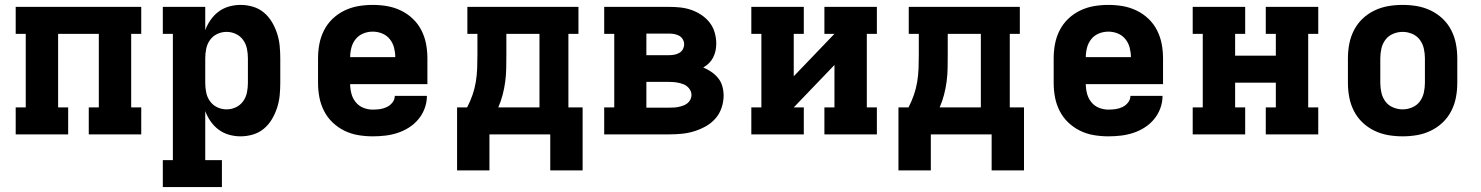

<svg xmlns="http://www.w3.org/2000/svg" viewBox="-20 -548 6040 783"><path d="M44 0V-110H85V-410H44V-520H556V-410H515V-110H556V0H342V-110H383V-410H217V-110H258V0Z M885 215H644V105H685V-410H644V-520H817V-425Q825 -447 839 -467Q853 -487 872 -501Q891 -515 914 -521.5Q937 -528 961 -528Q987 -528 1012 -520.5Q1037 -513 1056.5 -496.5Q1076 -480 1089 -458Q1102 -436 1110 -411.5Q1118 -387 1120.5 -361.5Q1123 -336 1123 -310V-210Q1123 -184 1120.5 -158.5Q1118 -133 1110 -108.5Q1102 -84 1089 -62Q1076 -40 1056.5 -23.5Q1037 -7 1012 0.5Q987 8 961 8Q937 8 914 1.5Q891 -5 872 -19Q853 -33 839 -53Q825 -73 817 -95V105H885ZM904 -102Q924 -102 942 -110.5Q960 -119 971.5 -135Q983 -151 987 -170.5Q991 -190 991 -210V-310Q991 -330 987 -349.5Q983 -369 971.5 -385Q960 -401 942 -409.5Q924 -418 904 -418Q884 -418 866 -409.5Q848 -401 836.5 -385Q825 -369 821 -349.5Q817 -330 817 -310V-210Q817 -190 821 -170.5Q825 -151 836.5 -135Q848 -119 866 -110.5Q884 -102 904 -102Z M1500 8Q1470 8 1440.5 3Q1411 -2 1384.5 -15Q1358 -28 1336.5 -48.5Q1315 -69 1301.5 -95.5Q1288 -122 1282.5 -151Q1277 -180 1277 -210V-310Q1277 -340 1282.5 -369Q1288 -398 1301.5 -424.5Q1315 -451 1336.5 -471.5Q1358 -492 1385 -505Q1412 -518 1441 -523Q1470 -528 1500 -528Q1530 -528 1559 -523Q1588 -518 1615 -505Q1642 -492 1663.5 -471.5Q1685 -451 1698.5 -424.5Q1712 -398 1717.5 -369Q1723 -340 1723 -310V-205H1408Q1408 -186 1413 -166.5Q1418 -147 1430.5 -131.5Q1443 -116 1461.5 -108.5Q1480 -101 1500 -101Q1515 -101 1529.5 -103Q1544 -105 1557.5 -111.5Q1571 -118 1580.5 -130Q1590 -142 1590 -157H1721Q1721 -131 1712 -106.5Q1703 -82 1686.5 -62Q1670 -42 1648 -28Q1626 -14 1601.5 -6Q1577 2 1551.5 5Q1526 8 1500 8ZM1408 -315H1592Q1592 -334 1587 -353.5Q1582 -373 1569.5 -388.5Q1557 -404 1538.5 -411.5Q1520 -419 1500 -419Q1480 -419 1461.5 -411.5Q1443 -404 1430.5 -388.5Q1418 -373 1413 -353.5Q1408 -334 1408 -315Z M1844 147V-110H1885Q1898 -135 1907 -161Q1916 -187 1920.5 -214.5Q1925 -242 1926 -269.5Q1927 -297 1927 -325V-410H1886V-520H2339V-410H2298V-110H2356V147H2224V0H1976V147ZM2180 -110V-410H2045V-325Q2045 -298 2044.5 -270.5Q2044 -243 2040.5 -216Q2037 -189 2030 -162Q2023 -135 2012 -110Z M2444 0V-110H2485V-410H2444V-520H2709Q2732 -520 2755 -517.5Q2778 -515 2799.5 -507.5Q2821 -500 2840.5 -487Q2860 -474 2874 -456Q2888 -438 2894.5 -415.5Q2901 -393 2901 -370Q2901 -355 2898 -341Q2895 -327 2888.5 -314Q2882 -301 2871.5 -290.5Q2861 -280 2848 -273Q2866 -265 2881.5 -254.5Q2897 -244 2909 -229Q2921 -214 2926 -195.5Q2931 -177 2931 -158Q2931 -133 2922.5 -108Q2914 -83 2897 -64Q2880 -45 2857.5 -32.5Q2835 -20 2810.5 -12.5Q2786 -5 2760.5 -2.5Q2735 0 2709 0ZM2616 -323H2709Q2720 -323 2730.5 -325Q2741 -327 2750.5 -332.5Q2760 -338 2765 -347.5Q2770 -357 2770 -368Q2770 -378 2764.5 -387.5Q2759 -397 2750 -402Q2741 -407 2730.5 -409Q2720 -411 2709 -411H2616ZM2616 -109H2709Q2719 -109 2728.5 -109.5Q2738 -110 2747.5 -112Q2757 -114 2766.5 -117.5Q2776 -121 2783.5 -127Q2791 -133 2795.5 -142Q2800 -151 2800 -160Q2800 -175 2790.5 -187Q2781 -199 2767 -204.5Q2753 -210 2738.5 -212Q2724 -214 2709 -214H2616Z M3044 0V-110H3085V-410H3044V-520H3258V-410H3217V-237L3383 -410H3342V-520H3556V-410H3515V-110H3556V0H3342V-110H3383V-283L3217 -110H3258V0Z M3644 147V-110H3685Q3698 -135 3707 -161Q3716 -187 3720.5 -214.5Q3725 -242 3726 -269.5Q3727 -297 3727 -325V-410H3686V-520H4139V-410H4098V-110H4156V147H4024V0H3776V147ZM3980 -110V-410H3845V-325Q3845 -298 3844.5 -270.5Q3844 -243 3840.5 -216Q3837 -189 3830 -162Q3823 -135 3812 -110Z M4500 8Q4470 8 4440.5 3Q4411 -2 4384.5 -15Q4358 -28 4336.5 -48.5Q4315 -69 4301.5 -95.5Q4288 -122 4282.5 -151Q4277 -180 4277 -210V-310Q4277 -340 4282.5 -369Q4288 -398 4301.5 -424.5Q4315 -451 4336.5 -471.5Q4358 -492 4385 -505Q4412 -518 4441 -523Q4470 -528 4500 -528Q4530 -528 4559 -523Q4588 -518 4615 -505Q4642 -492 4663.5 -471.5Q4685 -451 4698.5 -424.5Q4712 -398 4717.5 -369Q4723 -340 4723 -310V-205H4408Q4408 -186 4413 -166.5Q4418 -147 4430.5 -131.5Q4443 -116 4461.5 -108.5Q4480 -101 4500 -101Q4515 -101 4529.5 -103Q4544 -105 4557.5 -111.5Q4571 -118 4580.5 -130Q4590 -142 4590 -157H4721Q4721 -131 4712 -106.5Q4703 -82 4686.5 -62Q4670 -42 4648 -28Q4626 -14 4601.5 -6Q4577 2 4551.5 5Q4526 8 4500 8ZM4408 -315H4592Q4592 -334 4587 -353.5Q4582 -373 4569.5 -388.5Q4557 -404 4538.5 -411.5Q4520 -419 4500 -419Q4480 -419 4461.5 -411.5Q4443 -404 4430.5 -388.5Q4418 -373 4413 -353.5Q4408 -334 4408 -315Z M4844 0V-110H4885V-410H4844V-520H5058V-410H5017V-321H5183V-410H5142V-520H5356V-410H5315V-110H5356V0H5142V-110H5183V-211H5017V-110H5058V0Z M5700 8Q5670 8 5641 3Q5612 -2 5585 -15Q5558 -28 5536.5 -48.5Q5515 -69 5501.5 -95.5Q5488 -122 5482.5 -151Q5477 -180 5477 -210V-310Q5477 -340 5482.5 -369Q5488 -398 5501.5 -424.5Q5515 -451 5536.5 -471.5Q5558 -492 5585 -505Q5612 -518 5641 -523Q5670 -528 5700 -528Q5730 -528 5759 -523Q5788 -518 5815 -505Q5842 -492 5863.5 -471.5Q5885 -451 5898.5 -424.5Q5912 -398 5917.5 -369Q5923 -340 5923 -310V-210Q5923 -180 5917.5 -151Q5912 -122 5898.5 -95.5Q5885 -69 5863.5 -48.5Q5842 -28 5815 -15Q5788 -2 5759 3Q5730 8 5700 8ZM5700 -102Q5720 -102 5739 -110Q5758 -118 5770 -134Q5782 -150 5786.5 -170Q5791 -190 5791 -210V-310Q5791 -330 5786.5 -350Q5782 -370 5770 -386Q5758 -402 5739 -410Q5720 -418 5700 -418Q5680 -418 5661 -410Q5642 -402 5630 -386Q5618 -370 5613.5 -350Q5609 -330 5609 -310V-210Q5609 -190 5613.5 -170Q5618 -150 5630 -134Q5642 -118 5661 -110Q5680 -102 5700 -102Z"/></svg>

Font: Iosevka HT Extrabold Extended
Style: Regular
Weight: 800
Width: 7
Monospace: yes
Designer: Belleve Invis
Foundry: Belleve Invis
Version: Version 32.3.0; ttfautohint (v1.8.4)